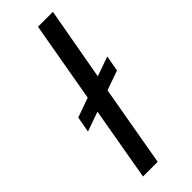

<svg xmlns="http://www.w3.org/2000/svg" viewBox="-244 -753 777 777"><g transform="rotate(-45 145.0 -364.5)"><path d="M48.8 0 104 -315.9 20 -286.1 32.2 -354 116.2 -383.8 176.8 -729H262.2L206.1 -416L290 -445.8L277.8 -377.9L193.8 -348.1L132.8 0Z"/></g></svg>

Font: Hubot Sans
Style: Italic
Weight: 400
Italic angle: -10°
Designer: Deni Anggara
Foundry: GitHub
Version: Version 1.001;gftools[0.9.31]